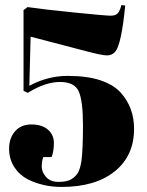

<svg xmlns="http://www.w3.org/2000/svg" viewBox="-20 -729 580 759"><path d="M90 -362 73 -370V-689L89 -701Q150 -692 274 -679.5Q398 -667 417.5 -667Q437 -667 445.5 -676.5Q454 -686 460 -709L475 -707Q460 -554 436 -525Q423 -510 403 -510Q383 -510 319 -527L101 -584L96 -390Q169 -429 247 -429Q325 -429 377 -411.5Q429 -394 457 -363Q510 -304 510 -220Q510 -113 433.5 -51.5Q357 10 223 10Q151 10 90 -20Q57 -37 36.5 -68.5Q16 -100 16 -141.5Q16 -183 39.5 -210Q63 -237 104.5 -237Q146 -237 169.5 -216.5Q193 -196 193 -163.5Q193 -131 184 -108H151Q145 -92 145 -70.5Q145 -49 162 -29.5Q179 -10 212 -10Q245 -10 262 -20.5Q279 -31 288 -46Q297 -61 302 -93Q308 -139 308 -234Q308 -329 291.5 -367Q275 -405 217 -405Q159 -405 90 -362Z"/></svg>

Font: SVN-Abril Fatface
Style: Regular
Weight: 400
Designer: Veronika Burian, Jos? Scaglione
Foundry: TypeTogether
Version: Version 1.001